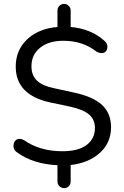

<svg xmlns="http://www.w3.org/2000/svg" viewBox="-20 -847 640 989"><path d="M310 122Q296 122 286 112Q276 102 276 88V4Q150 -2 68 -62Q49 -74 49.5 -96.5Q50 -119 65.5 -128Q81 -137 104 -125Q185 -68 301 -68Q384 -68 426.5 -100.5Q469 -133 469 -188Q469 -231 439 -257Q409 -283 340 -298L240 -319Q61 -357 61 -504Q61 -589 120 -644.5Q179 -700 276 -708V-793Q276 -807 286 -817Q296 -827 310 -827Q324 -827 334 -817Q344 -807 344 -793V-708Q450 -699 520 -635Q535 -621 533 -601.5Q531 -582 515.5 -575.5Q500 -569 477 -581Q407 -637 306 -637Q231 -637 186.5 -601Q142 -565 142 -506Q142 -459 170 -432Q198 -405 261 -392L362 -370Q460 -349 506 -306Q552 -263 552 -192Q552 -112 495 -60Q438 -8 344 3V88Q344 102 334.5 112Q325 122 310 122Z"/></svg>

Font: Nunito
Style: Regular
Weight: 400
Designer: Vernon Adams
Foundry: Vernon Adams
Version: Version 3.602